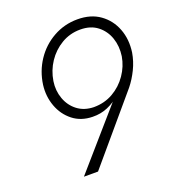

<svg xmlns="http://www.w3.org/2000/svg" viewBox="-130 -809 816 908"><g transform="rotate(-20 277.5 -355.0)"><path d="M500 -474Q492 -426 463.5 -384.5Q435 -343 391.5 -318Q348 -293 294 -293Q246 -294 212.5 -319.5Q179 -345 164 -386.5Q149 -428 156 -474Q164 -525 192 -567Q220 -609 263 -634.5Q306 -660 358 -660Q410 -660 444 -633.5Q478 -607 492.5 -565Q507 -523 500 -474ZM208 0 482 -323Q507 -354 526 -393Q545 -432 552 -474Q561 -538 540.5 -591.5Q520 -645 474.5 -677.5Q429 -710 362 -710Q296 -710 240 -678.5Q184 -647 148.5 -593.5Q113 -540 104 -474Q97 -418 115.5 -367.5Q134 -317 174.5 -285Q215 -253 273 -252Q314 -251 349 -266Q384 -281 413 -307L408 -311L137 0Z"/></g></svg>

Font: Jost Light
Style: Italic
Weight: 300
Italic angle: -5°
Version: Version 3.710